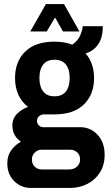

<svg xmlns="http://www.w3.org/2000/svg" viewBox="-20 -743 541 945"><path d="M132 182Q84 182 50 148.5Q16 115 16 61Q16 22 35.5 -4Q55 -30 83 -46Q64 -58 52.5 -78Q41 -98 41 -125Q41 -160 64 -183Q87 -206 118 -217Q87 -240 70.5 -276.5Q54 -313 54 -359Q54 -440 104 -489Q154 -538 248 -538Q299 -538 336 -523Q366 -545 376.5 -572.5Q387 -600 387 -614H486Q486 -558 463.5 -525Q441 -492 401 -480Q421 -458 432 -427Q443 -396 443 -359Q443 -278 393 -229Q343 -180 248 -180H198Q182 -180 172 -171Q162 -162 162 -148Q162 -135 171 -126Q180 -117 193 -117H375Q425 -117 460 -80Q495 -43 495 20Q495 69 472 105.5Q449 142 410.5 162Q372 182 325 182ZM185 91H320Q343 91 358.5 77.5Q374 64 374 42Q374 19 359.5 6.5Q345 -6 325 -6H185Q165 -6 151 8Q137 22 137 42Q137 64 151 77.5Q165 91 185 91ZM248 -269Q286 -269 304.5 -293Q323 -317 323 -359Q323 -401 304.5 -425Q286 -449 248 -449Q211 -449 192.5 -425Q174 -401 174 -359Q174 -317 192.5 -293Q211 -269 248 -269ZM129 -588 206 -723H295L371 -588H290L251 -657L210 -588Z"/></svg>

Font: Archivo Narrow
Style: Bold
Weight: 700
Designer: Hector Gatti
Foundry: Omnibus-Type
Version: Version 3.002